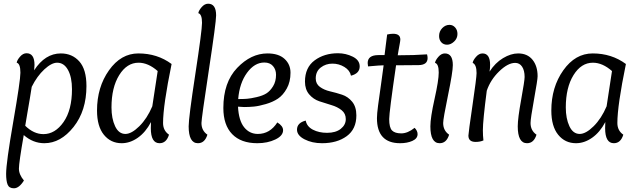

<svg xmlns="http://www.w3.org/2000/svg" viewBox="-20 -762 3440 1035"><path d="M151 -294Q147 -266 141 -231.5Q135 -197 127.5 -152.5Q120 -108 116 -84Q162 -39 214 -39Q277 -39 322.5 -104Q368 -169 368 -281Q368 -346 346.5 -385Q325 -424 288 -424Q258 -424 219 -388Q180 -352 151 -294ZM123 -475Q166 -475 166 -412Q166 -407 164 -383Q223 -474 308 -474Q369 -474 407.5 -431Q446 -388 446 -298Q446 -165 376.5 -77.5Q307 10 219 10Q158 10 108 -34Q82 115 82 147Q82 179 109 211Q83 253 55 253Q29 253 21 233Q13 213 13 175Q13 116 51.5 -106Q90 -328 90 -370Q90 -419 70 -424Q72 -438 88 -456.5Q104 -475 123 -475Z M794 -104Q765 -49 723 -19.5Q681 10 636 10Q577 10 540 -35.5Q503 -81 503 -166Q503 -292 567.5 -383Q632 -474 726 -474Q828 -474 905 -417Q859 -193 859 -99Q859 -58 891 -36Q877 10 840 10Q793 10 793 -71Q793 -93 794 -104ZM801 -189Q814 -279 830 -379Q779 -424 727 -424Q664 -424 622.5 -357Q581 -290 581 -183Q581 -123 600.5 -81.5Q620 -40 656 -40Q689 -40 731 -81.5Q773 -123 801 -189Z M1102 -742Q1145 -742 1145 -679Q1145 -642 1105.5 -382Q1066 -122 1066 -99Q1066 -58 1098 -36Q1084 10 1047 10Q997 10 997 -81Q997 -128 1033 -363Q1069 -598 1069 -639Q1069 -686 1049 -691Q1051 -705 1067 -723.5Q1083 -742 1102 -742Z M1475 -102Q1506 -83 1506 -60Q1506 -30 1464 -10Q1422 10 1367 10Q1279 10 1231.5 -39Q1184 -88 1184 -180Q1184 -318 1258.5 -396Q1333 -474 1422 -474Q1482 -474 1514 -444.5Q1546 -415 1546 -370Q1546 -321 1526 -285Q1506 -249 1478.5 -230.5Q1451 -212 1413 -201Q1375 -190 1349 -187.5Q1323 -185 1296 -185Q1283 -185 1263 -187Q1267 -112 1296 -76Q1325 -40 1370 -40Q1435 -40 1475 -102ZM1468 -359Q1468 -387 1451.5 -406Q1435 -425 1405 -425Q1352 -425 1311.5 -369.5Q1271 -314 1264 -228Q1292 -228 1311.5 -229.5Q1331 -231 1363.5 -238.5Q1396 -246 1416 -258.5Q1436 -271 1452 -297Q1468 -323 1468 -359Z M1872 -354Q1866 -383 1836.5 -401Q1807 -419 1772 -419Q1736 -419 1709 -398Q1682 -377 1682 -339Q1682 -310 1704.5 -293.5Q1727 -277 1759.5 -269.5Q1792 -262 1824 -251.5Q1856 -241 1878.5 -213.5Q1901 -186 1901 -140Q1901 -66 1849 -28Q1797 10 1716 10Q1662 10 1621.5 -11Q1581 -32 1581 -63Q1581 -100 1628 -112Q1634 -80 1666.5 -63Q1699 -46 1743 -46Q1790 -46 1817 -67.5Q1844 -89 1844 -120Q1844 -150 1821.5 -168Q1799 -186 1766.5 -195.5Q1734 -205 1701.5 -216Q1669 -227 1646.5 -253.5Q1624 -280 1624 -322Q1624 -398 1676 -436.5Q1728 -475 1802 -475Q1844 -475 1881.5 -456.5Q1919 -438 1919 -404Q1919 -366 1872 -354Z M2020 -465H2053Q2054 -479 2060 -521.5Q2066 -564 2067 -576Q2085 -580 2099 -580Q2138 -580 2138 -549Q2138 -543 2135 -527Q2132 -511 2128.5 -491Q2125 -471 2124 -464Q2214 -464 2282 -469Q2285 -458 2285 -449Q2285 -412 2237 -411Q2205 -410 2115 -410Q2078 -157 2078 -120Q2078 -74 2093.5 -58.5Q2109 -43 2143 -43Q2178 -43 2215 -73Q2231 -57 2231 -39Q2231 -15 2203 -2.5Q2175 10 2137 10Q2012 10 2012 -125Q2012 -147 2018 -193Q2024 -239 2034 -307.5Q2044 -376 2048 -410Q2030 -410 1964 -404Q1962 -418 1962 -422Q1962 -465 2020 -465Z M2390 -521Q2371 -521 2359 -534Q2347 -547 2347 -568Q2347 -593 2364 -610.5Q2381 -628 2403 -628Q2421 -628 2433.5 -614Q2446 -600 2446 -579Q2446 -555 2428 -538Q2410 -521 2390 -521ZM2378 -474Q2421 -474 2421 -411Q2421 -374 2395 -248Q2369 -122 2369 -99Q2369 -58 2401 -36Q2387 10 2350 10Q2300 10 2300 -81Q2300 -128 2322.5 -228.5Q2345 -329 2345 -371Q2345 -418 2325 -423Q2327 -437 2343 -455.5Q2359 -474 2378 -474Z M2604 -273Q2583 -112 2583 -60Q2583 -30 2586 -5Q2568 3 2544 3Q2505 3 2505 -31Q2505 -45 2527 -194.5Q2549 -344 2549 -368Q2549 -414 2528 -423Q2530 -437 2546 -455.5Q2562 -474 2581 -474Q2622 -474 2622 -412Q2622 -394 2619 -376Q2649 -423 2691.5 -448.5Q2734 -474 2773 -474Q2823 -474 2850.5 -440Q2878 -406 2878 -351Q2878 -332 2859 -227.5Q2840 -123 2840 -99Q2840 -58 2872 -36Q2858 10 2821 10Q2771 10 2771 -81Q2771 -124 2789.5 -225.5Q2808 -327 2808 -347Q2808 -382 2794.5 -402.5Q2781 -423 2757 -423Q2718 -423 2671 -377.5Q2624 -332 2604 -273Z M3243 -104Q3214 -49 3172 -19.5Q3130 10 3085 10Q3026 10 2989 -35.5Q2952 -81 2952 -166Q2952 -292 3016.5 -383Q3081 -474 3175 -474Q3277 -474 3354 -417Q3308 -193 3308 -99Q3308 -58 3340 -36Q3326 10 3289 10Q3242 10 3242 -71Q3242 -93 3243 -104ZM3250 -189Q3263 -279 3279 -379Q3228 -424 3176 -424Q3113 -424 3071.5 -357Q3030 -290 3030 -183Q3030 -123 3049.5 -81.5Q3069 -40 3105 -40Q3138 -40 3180 -81.5Q3222 -123 3250 -189Z"/></svg>

Font: Overlock
Style: Italic
Weight: 400
Designer: Dario Muhafara
Foundry: Dario Manuel Muhafara
Version: Version 1.001